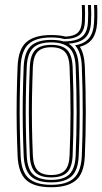

<svg xmlns="http://www.w3.org/2000/svg" viewBox="-20 -748 412 774"><path d="M186.5 6.8Q117 6.8 85.5 -22.4Q54 -51.5 51 -118.8Q48.5 -176.8 47.5 -235Q46.5 -293.2 47.4 -354.1Q48.2 -415 51 -480.8Q54 -550.8 87 -578.8Q120 -606.8 186.5 -606.8Q220.5 -606.8 244 -600.5Q277.8 -601.8 293 -615.8Q308.2 -629.8 310 -659.8Q310.8 -674.5 310.8 -692.9Q310.8 -711.2 309.8 -727.8H322Q323 -711.2 323 -692.8Q323 -674.2 322.2 -659.2Q320.2 -623.5 301.1 -607.5Q282 -591.5 239.8 -590.5Q218 -597 186.5 -597Q124.2 -597 95.1 -570.2Q66 -543.5 63.2 -480Q60.5 -413.5 59.6 -353Q58.8 -292.5 59.8 -235Q60.8 -177.5 63.2 -119.2Q65.8 -56.5 95 -29.8Q124.2 -3 186.5 -3Q248 -3 277.4 -29.4Q306.8 -55.8 309.8 -119.2Q313.2 -199.8 313.5 -289.8Q313.8 -379.8 309.8 -480Q308.8 -509.2 302 -530.2Q295.2 -551.2 282.5 -565.2Q320.8 -572 338.8 -593.9Q356.8 -615.8 359 -655.8Q359.8 -666.8 360 -679.6Q360.2 -692.5 360 -705.1Q359.8 -717.8 359 -727.8H371.5Q372.2 -717.8 372.4 -705.1Q372.5 -692.5 372.4 -679.5Q372.2 -666.5 371.5 -655Q369 -615.2 352.6 -592.1Q336.2 -569 302 -559.2Q319.8 -531 322 -480.2Q325.8 -386.2 325.8 -295.2Q325.8 -204.2 322 -118.8Q319 -48.8 285.9 -21Q252.8 6.8 186.5 6.8ZM186.5 -22.8Q237 -22.8 259.9 -45.5Q282.8 -68.2 285 -120.8Q288.8 -208 288.9 -293.2Q289 -378.5 285 -479Q282.8 -533.8 258.8 -555.5Q234.8 -577.2 186.5 -577.2Q136 -577.2 113.1 -554.4Q90.2 -531.5 87.8 -478.8Q85.2 -415.2 84.2 -356.9Q83.2 -298.5 84.1 -240.6Q85 -182.8 87.8 -120Q90.2 -67 113.6 -44.9Q137 -22.8 186.5 -22.8ZM186.5 -32.8Q142.5 -32.8 122.4 -53.1Q102.2 -73.5 100.2 -120Q97.8 -181 96.8 -238.1Q95.8 -295.2 96.6 -354.1Q97.5 -413 100.2 -478.5Q102.2 -527 122.9 -547.1Q143.5 -567.2 186.5 -567.2Q230.5 -567.2 250.6 -546.8Q270.8 -526.2 272.8 -478.2Q277 -376 276.6 -290.8Q276.2 -205.5 272.8 -121Q270.8 -73 250.4 -52.9Q230 -32.8 186.5 -32.8ZM186.5 -42.5Q224 -42.5 241.4 -60.8Q258.8 -79 260.5 -121.2Q264.2 -209.8 264.4 -292.8Q264.5 -375.8 260.5 -477.8Q258.8 -520.2 241.6 -538.9Q224.5 -557.5 186.5 -557.5Q148.8 -557.5 131.6 -539.1Q114.5 -520.8 112.5 -478.5Q110 -413 109 -354.6Q108 -296.2 108.9 -239.2Q109.8 -182.2 112.5 -120.2Q114.5 -79.2 131.6 -60.9Q148.8 -42.5 186.5 -42.5ZM186.5 -12.8Q129.5 -12.8 103.9 -37.8Q78.2 -62.8 75.5 -119.8Q73 -179.2 72 -236.6Q71 -294 71.9 -353.6Q72.8 -413.2 75.5 -479.5Q78.2 -538.2 104.6 -562.8Q131 -587.2 186.5 -587.2Q216 -587.2 236.5 -581Q270 -581 291.1 -588.9Q312.2 -596.8 322.8 -613.9Q333.2 -631 334.5 -658.8Q335.5 -674.2 335.5 -692.9Q335.5 -711.5 334.5 -727.8H346.8Q347.8 -711 347.8 -691.6Q347.8 -672.2 346.8 -656.5Q344.2 -615.2 323.2 -595.2Q302.2 -575.2 256.5 -572Q275.8 -560.2 285.9 -537.9Q296 -515.5 297.2 -479.5Q300 -417.2 300.8 -357.2Q301.5 -297.2 300.8 -238.2Q300 -179.2 297.2 -120Q295 -61 268.1 -36.9Q241.2 -12.8 186.5 -12.8Z"/></svg>

Font: Big Shoulders Inline Text Thin Light
Style: Regular
Weight: 300
Version: Version 2.002